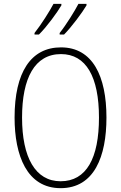

<svg xmlns="http://www.w3.org/2000/svg" viewBox="-20 -971 631 1001"><path d="M431 -943V-951H389C370 -914 324 -840 291 -799V-791H314C353 -830 410 -907 431 -943ZM300 -943V-951H259C239 -913 195 -843 160 -799V-791H183C224 -831 279 -907 300 -943ZM535 -358C535 -574 463 -724 298 -724C141 -724 56 -594 56 -358C56 -161 120 10 296 10C472 10 535 -156 535 -358ZM95 -358C95 -564 161 -689 298 -689C429 -689 496 -570 496 -358C496 -147 431 -26 296 -26C164 -26 95 -151 95 -358Z"/></svg>

Font: Noto Sans Myanmar Condensed ExtraLight
Style: Regular
Weight: 200
Width: 3
Designer: Monotype Design Team
Foundry: Monotype Imaging Inc.
Version: Version 2.107